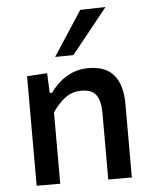

<svg xmlns="http://www.w3.org/2000/svg" viewBox="-54 -823 684 868"><g transform="rotate(-5 287.5 -389.0)"><path d="M77 0V-497L168.5 -503L172.5 -413H183Q199 -436 223.5 -458.2Q248 -480.5 281.2 -495Q314.5 -509.5 357 -509.5Q434.5 -509.5 471.8 -464.5Q509 -419.5 509 -332.5V0H402V-301.5Q402 -355.5 383.2 -383Q364.5 -410.5 315.5 -410.5Q272 -410.5 239.8 -385Q207.5 -359.5 184 -323.5V0ZM211 -573Q244 -623.5 277 -674.2Q310 -725 342.5 -775L457.5 -778Q415.5 -725.5 375 -675Q334 -624 294 -574Z"/></g></svg>

Font: Heraclito Medium
Style: Regular
Weight: 500
Designer: Kostas Bartsokas (font) & Cristiano Sobral (main changes)
Foundry: Kostas Bartsokas (font) & Cristiano Sobral (main changes)
Version: Version 1.00;July 8, 2020;FontCreator 13.0.0.2655 64-bit